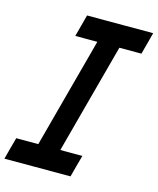

<svg xmlns="http://www.w3.org/2000/svg" viewBox="-127 -963 864 1052"><g transform="rotate(15 304.5 -437.5)"><path d="M0 0H375Q380.4 -21 391.6 -62.5Q402.8 -104 408.7 -125H283.7Q311.5 -229.5 367.4 -437.7Q423.3 -646 451.2 -750H576.2Q582 -771 593 -812.5Q604 -854 609.4 -875H234.4Q229 -854 217.8 -812.5Q206.5 -771 201.2 -750H326.2Q298.3 -646 242.4 -437.5Q186.5 -229 158.7 -125H33.7Q27.8 -104 16.6 -62.5Q5.4 -21 0 0Z"/></g></svg>

Font: Faithful 32x
Style: Oblique
Weight: 400
Foundry: Faithful Resource Pack
Version: Version 1.0; January 27, 2023